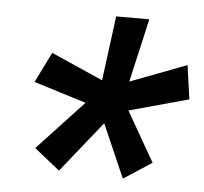

<svg xmlns="http://www.w3.org/2000/svg" viewBox="-39 -752 543 510"><g transform="rotate(5 232.0 -497.0)"><path d="M67.4 -343.8 189.9 -475.1 50.3 -518.6 90.3 -599.6 228.5 -538.6 251 -710.9H339.4L300.8 -541.5L451.2 -598.6L463.9 -508.3L305.2 -464.8L381.3 -332L306.2 -283.2L244.1 -425.3L135.3 -289.6Z"/></g></svg>

Font: Roboto Condensed SemiBold
Style: Italic
Weight: 600
Italic angle: -12°
Designer: Christian Robertson
Foundry: Google
Version: Version 3.008; 2023